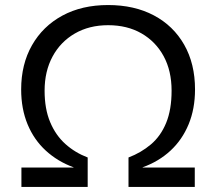

<svg xmlns="http://www.w3.org/2000/svg" viewBox="-20 -742 858 762"><path d="M65 0V-77H272V-78Q209 -101 162 -144Q115 -187 89.5 -248.5Q64 -310 64 -387Q64 -487 107 -562.5Q150 -638 227.5 -680Q305 -722 409 -722Q513 -722 590.5 -681Q668 -640 711 -564.5Q754 -489 754 -387Q754 -310 728.5 -248.5Q703 -187 656.5 -144Q610 -101 546 -78V-77H753V0H490V-117Q540 -136 579 -169Q618 -202 639.5 -254.5Q661 -307 661 -382Q661 -461 629.5 -519Q598 -577 541.5 -609.5Q485 -642 409 -642Q334 -642 277 -609Q220 -576 188.5 -517.5Q157 -459 157 -382Q157 -310 179 -257.5Q201 -205 239.5 -170.5Q278 -136 328 -117V0Z"/></svg>

Font: TikTok Sans 24pt
Style: Regular
Weight: 400
Version: Version 4.000